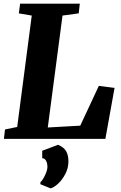

<svg xmlns="http://www.w3.org/2000/svg" viewBox="-20 -763 666 1055"><path d="M1.5 0 7.5 -51.5 74.5 -65.5 154.5 -677.5 83.5 -689.5 90.5 -743H418.5L412.5 -689.5L323.5 -677.5L242.5 -62.5L421 -72.5L523 -291L609.5 -280L559 0ZM201.5 249 202.5 237.5Q208.5 233.5 217.8 218.2Q227 203 234.2 183.8Q241.5 164.5 240.5 148.5Q240 133.5 233.2 120.5Q226.5 107.5 212 106V65.5L299 32.5Q331.5 46.5 343.8 68.5Q356 90.5 356 123.5Q356 160.5 339.2 192.5Q322.5 224.5 299.8 245.8Q277 267 258 272Z"/></svg>

Font: Merriweather Light 18pt Black
Style: Italic
Weight: 900
Italic angle: -7.8°
Version: Version 2.101